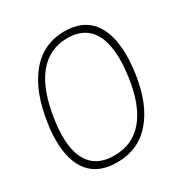

<svg xmlns="http://www.w3.org/2000/svg" viewBox="-166 -844 953 990"><g transform="rotate(-30 310.0 -349.0)"><path d="M33 -244Q33 -292 40 -338Q65 -516 145 -613Q225 -710 352 -710Q459 -710 513.5 -641Q568 -572 568 -443Q568 -399 560 -338Q536 -171 457 -79.5Q378 12 251 12Q143 12 88 -54Q33 -120 33 -244ZM520 -338Q528 -399 528 -442Q528 -556 482.5 -614Q437 -672 347 -672Q238 -672 170.5 -587.5Q103 -503 80 -338Q73 -290 73 -245Q73 -137 119 -81.5Q165 -26 256 -26Q365 -26 431.5 -105Q498 -184 520 -338Z"/></g></svg>

Font: Krub ExtraLight
Style: Italic
Weight: 275
Italic angle: -8°
Designer: Ekaluck Peanpanawate
Foundry: Cadson Demak Co.,Ltd.
Version: Version 1.000; ttfautohint (v1.6)